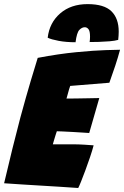

<svg xmlns="http://www.w3.org/2000/svg" viewBox="-38 -907 604 934"><path d="M342.5 7.5Q297.5 4.5 252.5 1.5Q207.5 -1.5 162.5 -4Q117.5 -6.5 72.2 -9.5Q27 -12.5 -18 -15.5Q2.5 -103.5 22.5 -184.2Q42.5 -265 61 -335Q89 -438 111.5 -513.5Q134 -589 145.5 -625.5Q248 -645 333.8 -653.2Q419.5 -661.5 476 -663.2Q532.5 -665 546 -665Q535.5 -626 522.5 -586.8Q509.5 -547.5 494 -504.5L303.5 -489Q301.5 -485 297.8 -471.8Q294 -458.5 290.5 -445.5Q287 -432.5 285.5 -427.5Q305.5 -427.5 334.5 -428Q363.5 -428.5 393.5 -429Q423.5 -429.5 445 -430L396 -260Q388 -260.5 365.2 -262Q342.5 -263.5 315.8 -265Q289 -266.5 267 -267.5Q245 -268.5 238.5 -268.5Q236 -262 232 -248.8Q228 -235.5 224.2 -223Q220.5 -210.5 219 -205H313.5Q344.5 -205 372 -203.2Q399.5 -201.5 417.5 -200Q411 -175 400 -142.5Q389 -110 377.2 -78.2Q365.5 -46.5 356 -23Q346.5 0.5 342.5 7.5ZM194 -723.5Q202.5 -796.5 254.8 -841.8Q307 -887 388 -887Q468.5 -887 504 -852.2Q539.5 -817.5 539.5 -753Q539.5 -743.5 538.8 -733.5Q538 -723.5 537 -713Q521.5 -708.5 495.5 -706.2Q469.5 -704 442.8 -703.2Q416 -702.5 398 -702.5Q400 -716 400 -728.5Q400 -755.5 392.5 -765Q385 -774.5 374.5 -774.5Q360.5 -774.5 348 -761.5Q335.5 -748.5 329.5 -701.5Q284 -701.5 247.8 -708.2Q211.5 -715 194 -723.5Z"/></svg>

Font: Grandstander Black
Style: Italic
Weight: 900
Italic angle: -15°
Designer: Tyler Finck
Foundry: Etcetera Type Co
Version: Version 1.200; ttfautohint (v1.8.3)